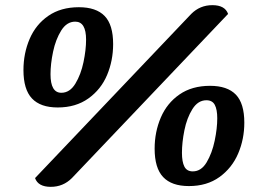

<svg xmlns="http://www.w3.org/2000/svg" viewBox="-20 -703 1025 745"><path d="M177 22Q128 22 116 -12L722 -649Q756 -683 804 -683Q853 -683 865 -649L259 -12Q225 22 177 22ZM204 -286Q137 -286 104 -321Q71 -356 71 -431Q71 -496 95 -552Q119 -608 167.5 -641.5Q216 -675 286 -675Q353 -675 386 -641Q419 -607 419 -532Q419 -468 395.5 -412Q372 -356 323 -321Q274 -286 204 -286ZM314 -549Q314 -619 272 -619Q239 -619 217.5 -584.5Q196 -550 186 -502.5Q176 -455 176 -415Q176 -343 218 -343Q251 -343 272.5 -378.5Q294 -414 304 -462Q314 -510 314 -549ZM713 19Q646 19 613 -16Q580 -51 580 -126Q580 -191 604 -247Q628 -303 676.5 -336.5Q725 -370 795 -370Q862 -370 895 -336Q928 -302 928 -227Q928 -163 904 -107Q880 -51 831.5 -16Q783 19 713 19ZM823 -244Q823 -278 813.5 -296Q804 -314 781 -314Q748 -314 726.5 -279.5Q705 -245 695.5 -197.5Q686 -150 686 -110Q686 -75 695.5 -56.5Q705 -38 728 -38Q761 -38 782 -73.5Q803 -109 813 -157Q823 -205 823 -244Z"/></svg>

Font: Sansita Medium Italic
Style: Regular
Weight: 500
Italic angle: -11°
Designer: Pablo Cosgaya
Foundry: Omnibus-Type
Version: Version 1.006